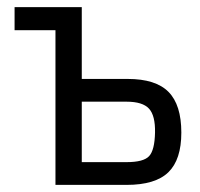

<svg xmlns="http://www.w3.org/2000/svg" viewBox="-20 -520 562 540"><path d="M339 -298Q418 -298 454 -261.5Q490 -225 490 -147Q490 -71 453.5 -35.5Q417 0 336 0H136V-435H21V-500H210V-298ZM416 -147Q417 -195 399 -214.5Q381 -234 336 -234H210V-64H336Q384 -64 399.5 -81Q415 -98 416 -147Z"/></svg>

Font: Titillium Web[RUS by Daymarius]
Style: Regular
Weight: 400
Designer: Cyrillization by Daymarius
Foundry: Cyrillization by Daymarius
Version: Version 1.002 September 11, 2018